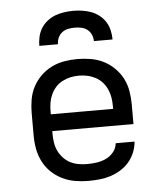

<svg xmlns="http://www.w3.org/2000/svg" viewBox="-53 -786 706 841"><g transform="rotate(-5 300.0 -366.0)"><path d="M302 8Q273 8 243.5 3Q214 -2 187.5 -15Q161 -28 139.5 -48.5Q118 -69 104.5 -95.5Q91 -122 85.5 -151Q80 -180 80 -210V-310Q80 -339 85 -368.5Q90 -398 103.5 -424Q117 -450 138.5 -471Q160 -492 186 -505Q212 -518 241.5 -523Q271 -528 300 -528Q329 -528 358.5 -523Q388 -518 414 -505Q440 -492 461.5 -471Q483 -450 496.5 -424Q510 -398 515 -368.5Q520 -339 520 -310V-223H163V-210Q163 -191 166 -172Q169 -153 177 -136Q185 -119 198.5 -104.5Q212 -90 228.5 -81.5Q245 -73 264 -69.5Q283 -66 302 -66Q324 -66 345 -69Q366 -72 385.5 -81Q405 -90 419 -107Q433 -124 435 -146H518Q516 -121 506.5 -98Q497 -75 481 -56.5Q465 -38 444 -25Q423 -12 399.5 -4.5Q376 3 351.5 5.5Q327 8 302 8ZM163 -297H437V-310Q437 -329 434 -347.5Q431 -366 423 -383.5Q415 -401 402.5 -415Q390 -429 373 -438Q356 -447 337.5 -451Q319 -455 300 -455Q281 -455 262.5 -451Q244 -447 227 -438Q210 -429 197.5 -415Q185 -401 177 -383.5Q169 -366 166 -347.5Q163 -329 163 -310ZM139 -600Q139 -620 143.5 -640Q148 -660 158.5 -677Q169 -694 185.5 -707Q202 -720 220.5 -727Q239 -734 259.5 -737Q280 -740 300 -740Q320 -740 340.5 -737Q361 -734 379.5 -727Q398 -720 414.5 -707Q431 -694 441.5 -677Q452 -660 456.5 -640Q461 -620 461 -600H379Q379 -615 373 -628.5Q367 -642 355.5 -651Q344 -660 329.5 -663Q315 -666 300 -666Q285 -666 270.5 -663Q256 -660 244.5 -651Q233 -642 227 -628.5Q221 -615 221 -600Z"/></g></svg>

Font: Zed Mono Extended
Style: Regular
Weight: 400
Width: 7
Monospace: yes
Designer: Belleve Invis
Foundry: Belleve Invis
Version: Version 1.0.0; ttfautohint (v1.8.4)